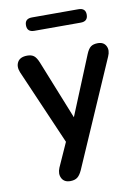

<svg xmlns="http://www.w3.org/2000/svg" viewBox="-95 -751 727 1002"><g transform="rotate(-10 268.5 -250.0)"><path d="M146 -617Q108 -617 108 -653Q108 -688 146 -688H392Q430 -688 430 -653Q430 -617 392 -617ZM195 188Q163 188 150.5 164Q138 140 151 109L208 -18L35 -417Q22 -449 35.5 -472.5Q49 -496 87 -496Q109 -496 122 -486Q135 -476 146 -449L271 -137L399 -449Q410 -476 423.5 -486Q437 -496 461 -496Q492 -496 504 -472.5Q516 -449 502 -418L258 142Q246 168 232 178Q218 188 195 188Z"/></g></svg>

Font: Chiron GoRound TC M
Style: Regular
Weight: 500
Designer: Ryoko NISHIZUKA 西塚涼子 (kana, bopomofo & ideographs); Paul D. Hunt (Latin, Greek & Cyrillic); Sandoll Communications 산돌커뮤니
Foundry: Adobe
Version: Version 1.000;hotconv 1.1.1;makeotfexe 2.6.0